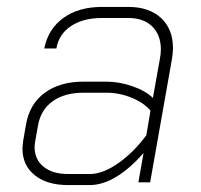

<svg xmlns="http://www.w3.org/2000/svg" viewBox="-20 -527 580 555"><path d="M45 -97Q45 -104 47 -120L55 -166Q65 -226 109 -258.5Q153 -291 221 -291H288Q324 -291 362 -278Q400 -265 422 -244L442 -356Q445 -371 445 -384Q445 -426 420 -450.5Q395 -475 351 -475H275Q220 -475 185 -451.5Q150 -428 143 -387H108Q119 -443 163 -475Q207 -507 275 -507H351Q411 -507 445.5 -475Q480 -443 480 -388Q480 -373 477 -356L414 0H380L395 -85Q357 -41 317 -16.5Q277 8 239 8H177Q116 8 80.5 -20.5Q45 -49 45 -97ZM240 -24Q277 -24 321.5 -55Q366 -86 403 -136L415 -207Q396 -230 360.5 -244.5Q325 -259 288 -259H221Q167 -259 132.5 -234.5Q98 -210 90 -165L82 -120Q80 -108 80 -102Q80 -66 106 -45Q132 -24 177 -24Z"/></svg>

Font: Bai Jamjuree ExtraLight
Style: Italic
Weight: 275
Italic angle: -10°
Version: Version 1.000; ttfautohint (v1.6)